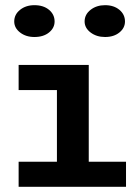

<svg xmlns="http://www.w3.org/2000/svg" viewBox="-20 -722 535 742"><path d="M200 -30V-471H323V-30ZM52 0V-97H467V0ZM52 -374V-471H291V-374ZM386 -579Q353 -579 330 -596.5Q307 -614 307 -639Q307 -666 330 -684Q353 -702 386 -702Q420 -702 441.5 -684Q463 -666 463 -639Q463 -614 441.5 -596.5Q420 -579 386 -579ZM113 -579Q80 -579 57.5 -596.5Q35 -614 35 -639Q35 -666 57.5 -684Q80 -702 113 -702Q148 -702 169.5 -684Q191 -666 191 -639Q191 -614 169.5 -596.5Q148 -579 113 -579Z"/></svg>

Font: BioRhyme SemiExpanded SemiBold
Style: Regular
Weight: 600
Width: 6
Designer: Aoife Mooney
Foundry: Aoife Mooney Type
Version: Version 1.600;gftools[0.9.33]